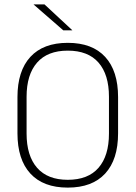

<svg xmlns="http://www.w3.org/2000/svg" viewBox="-20 -844 617 874"><path d="M288.5 10Q177 10 118.2 -54Q59.5 -118 59.5 -237V-402Q59.5 -521 118.2 -585Q177 -649 288.5 -649Q400 -649 458.8 -585Q517.5 -521 517.5 -402V-237Q517.5 -118 458.8 -54Q400 10 288.5 10ZM288.5 -25.5Q381 -25.5 428.5 -80.2Q476 -135 476 -236V-403.5Q476 -504.5 428.5 -559Q381 -613.5 288.5 -613.5Q196.5 -613.5 148.8 -559Q101 -504.5 101 -403.5V-236Q101 -135 148.8 -80.2Q196.5 -25.5 288.5 -25.5ZM182.5 -824 309 -706.5V-706H268L133.5 -823V-824Z"/></svg>

Font: Anek Gurmukhi ExtraLight
Style: Regular
Weight: 250
Designer: Sarang Kulkarni (Gurmukhi), Yesha Goshar (Latin)
Foundry: Ek Type
Version: Version 1.003